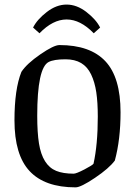

<svg xmlns="http://www.w3.org/2000/svg" viewBox="-20 -807 588 836"><path d="M151.9 -662.1 124 -687Q141.6 -722.2 183.6 -754.6Q225.6 -787.1 270 -787.1Q314.5 -787.1 356.4 -754.6Q398.4 -722.2 416 -687L388.2 -662.1Q330.1 -722.2 270 -722.2Q210 -722.2 151.9 -662.1ZM309.1 8.8Q175.3 8.8 109.1 -61.8Q43 -132.3 43 -283.2Q43 -418.9 73.2 -494.1Q96.7 -529.8 155.5 -570.3Q214.4 -610.8 238.8 -610.8Q372.6 -610.8 438.7 -540.5Q504.9 -470.2 504.9 -317.9Q504.9 -199.7 480 -107.9Q455.1 -74.2 393.6 -32.7Q332 8.8 309.1 8.8ZM300.8 -50.8Q312 -50.8 347.7 -69.3Q383.3 -87.9 387.2 -94.2Q405.8 -177.7 405.8 -299.8Q405.8 -361.3 399.2 -405.5Q392.6 -449.7 376.7 -482.9Q360.8 -516.1 333.3 -532.5Q305.7 -548.8 265.1 -548.8Q214.8 -548.8 191.9 -537.1Q142.1 -511.7 142.1 -303.2Q142.1 -229.5 149.7 -182.4Q157.2 -135.3 176 -105.2Q194.8 -75.2 224.6 -63Q254.4 -50.8 300.8 -50.8Z"/></svg>

Font: Grenze
Style: Regular
Weight: 400
Designer: Renata Polastri
Foundry: Omnibus-Type
Version: Version 1.002;PS 001.002;hotconv 1.0.88;makeotf.lib2.5.64775